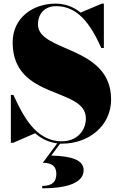

<svg xmlns="http://www.w3.org/2000/svg" viewBox="-20 -780 674 1062"><path d="M52.5 10 174.5 -43C208 -13.5 248 7 296.5 13L216.5 120.5C251.5 120.5 291.5 129 291.5 181.5C291.5 222.5 272.5 248.5 213.5 248.5V261.5C394 261.5 442.5 211.5 442.5 161.5C442.5 105.5 379 83.5 263.5 80.5L312.5 14.5C316.5 14.5 321 14.5 325 14.5C466 14.5 594.5 -80 594.5 -230C594.5 -530 190 -489.5 190 -645C190 -702.5 226 -746 290.5 -746C410.5 -746 480.5 -647.5 540.5 -514.5H554.5V-760H543.5L426 -710.5C386.5 -742 340.5 -760 287 -760C166 -760 50 -685 50 -545C50 -225 455 -300 455 -125C455 -57.5 406 1.5 321.5 1.5C176.5 1.5 106.5 -142 54 -255H40V10Z"/></svg>

Font: Bodoni* 16pt Fatface
Style: Regular
Weight: 900
Version: Version 2.3